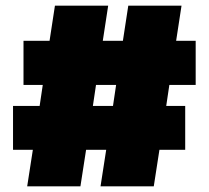

<svg xmlns="http://www.w3.org/2000/svg" viewBox="-20 -692 737 678"><path d="M671 -392V-548H602L621 -672H433L414 -548H343L362 -672H174L155 -548H63V-392H131L120 -318H26V-163H96L76 -34H264L284 -163H355L335 -34H523L543 -163H634V-318H567L578 -392ZM379 -318H308L319 -392H390Z"/></svg>

Font: Arthouse Owned Black
Style: Regular
Weight: 900
Designer: Jeremy Tribby
Foundry: Tribby Type
Version: Version 1.000;PS 001.000;hotconv 1.0.88;makeotf.lib2.5.64775